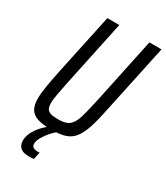

<svg xmlns="http://www.w3.org/2000/svg" viewBox="-216 -780 929 1072"><g transform="rotate(30 248.5 -244.0)"><path d="M186 8Q131 8 98 -3Q65 -14 50.5 -39Q36 -64 36 -106Q36 -140 44 -187Q52 -234 65 -298L148 -688H225L135 -262Q125 -212 118.5 -177.5Q112 -143 112 -121Q112 -97 119.5 -84Q127 -71 144 -66Q161 -61 190 -61Q224 -61 245 -69Q266 -77 280 -98.5Q294 -120 304.5 -159.5Q315 -199 329 -262L419 -688H497L414 -298Q399 -224 386 -171Q373 -118 357 -83Q341 -48 319.5 -28Q298 -8 266 0Q234 8 186 8ZM156 200Q127 200 111 192Q95 184 88 170Q81 156 81 139Q81 101 108.5 61.5Q136 22 181 -10L228 0Q211 12 191.5 34Q172 56 158 80Q144 104 144 124Q144 136 152.5 144Q161 152 183 152Q185 152 187 152Q189 152 196 151L186 198Q179 199 170 199.5Q161 200 156 200Z"/></g></svg>

Font: Saira Condensed
Style: Italic
Weight: 400
Width: 3
Italic angle: -12°
Designer: Hector Gatti with collaboration of the Omnibus-Type team
Foundry: Omnibus-Type
Version: Version 1.100